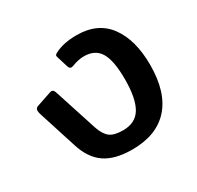

<svg xmlns="http://www.w3.org/2000/svg" viewBox="-125 -682 859 839"><g transform="rotate(-30 304.0 -262.5)"><path d="M107 -128 45 -322Q42 -333 42 -339Q42 -353 57 -357L125 -380Q133 -383 137 -383Q144 -383 148 -377.5Q152 -372 156 -358L223 -151Q236 -112 257 -95Q278 -78 324 -78Q387 -78 414.5 -124.5Q442 -171 442 -268Q442 -361 417.5 -402.5Q393 -444 336 -444Q308 -444 275 -431Q269 -429 266 -429Q256 -429 252 -442L235 -497L233 -505Q233 -512 244 -517Q288 -540 355 -540Q461 -540 515 -466.5Q569 -393 569 -267Q569 -129 504.5 -57Q440 15 317 15Q230 15 180 -19.5Q130 -54 107 -128Z"/></g></svg>

Font: Mitr
Style: Regular
Weight: 400
Designer: Thanarat Vachiruckul
Foundry: Cadson Demak
Version: Version 1.002